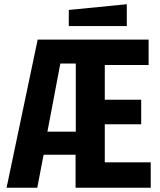

<svg xmlns="http://www.w3.org/2000/svg" viewBox="-20 -887 756 907"><path d="M11 0 158 -700H682V-580H475V-416H647V-300H475V-120H692V0H337V-156H186L156 0ZM204 -265H338V-587H265ZM305 -764V-840L579 -867V-764Z"/></svg>

Font: Tektur SemiCondensed SemiBold
Style: Regular
Weight: 600
Width: 4
Designer: Adam Jagosz
Foundry: Adam Jagosz
Version: Version 1.005;gftools[0.9.30]